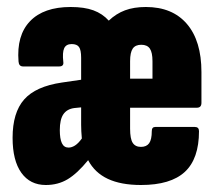

<svg xmlns="http://www.w3.org/2000/svg" viewBox="-20 -523 620 549"><path d="M111 6Q66 6 41 -29Q16 -64 16 -129Q16 -201 49 -238.5Q82 -276 157 -287L212 -295V-358Q212 -380 206 -388.5Q200 -397 185 -397Q169 -397 163.5 -385Q158 -373 161 -346Q163 -333 149 -333H46Q34 -333 33 -347Q27 -422 66 -462.5Q105 -503 182 -503Q221 -503 247 -493.5Q273 -484 291 -464Q312 -484 337.5 -493.5Q363 -503 397 -503Q473 -503 514.5 -454.5Q556 -406 556 -317V-229Q556 -215 543 -215H352V-155Q352 -126 359.5 -114.5Q367 -103 383 -103Q399 -103 406.5 -113.5Q414 -124 414 -148Q414 -160 424 -160H537Q549 -160 549 -148Q549 -69 508.5 -31.5Q468 6 383 6Q326 6 288.5 -11.5Q251 -29 232 -65Q201 -27 173.5 -10.5Q146 6 111 6ZM176 -101Q185 -101 194.5 -107Q204 -113 214 -127Q213 -138 212.5 -147.5Q212 -157 212 -166V-216L192 -214Q171 -211 161 -196Q151 -181 151 -151Q151 -126 157 -113.5Q163 -101 176 -101ZM352 -298H416V-348Q416 -373 408.5 -384Q401 -395 384 -395Q367 -395 359.5 -384Q352 -373 352 -348Z"/></svg>

Font: Sofia Sans Extra Condensed Black
Style: Regular
Weight: 900
Designer: Botio Nikoltchev, Ani Petrova
Foundry: lettersoup
Version: Version 4.101